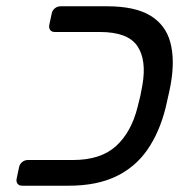

<svg xmlns="http://www.w3.org/2000/svg" viewBox="-20 -591 598 611"><path d="M50.8 0Q40.6 0 35.8 -6.4Q31 -12.7 33 -22.9L40.7 -58.9Q42.7 -69.1 50.7 -75.4Q58.6 -81.8 68.8 -81.8H211.8Q300.8 -81.8 349.5 -126.4Q398.3 -171 418 -251.1Q423.8 -272.6 426.6 -285.9Q429.4 -299.3 433.1 -319.9Q447.2 -400.2 416.9 -444.7Q386.6 -489.2 297.6 -489.2H154.7Q144.5 -489.2 139.7 -495.6Q134.9 -501.9 136.9 -512.1L144.6 -548.1Q146.6 -558.3 154.6 -564.6Q162.6 -571 172.8 -571H320.7Q409.1 -571 458 -541.6Q506.9 -512.1 521.9 -456.7Q537 -401.3 523.4 -323.4Q519.6 -302.8 515.6 -285.9Q511.7 -269.1 506.9 -247.6Q487.7 -170.6 449.2 -114.7Q410.6 -58.9 348.8 -29.4Q287.1 0 198.7 0Z"/></svg>

Font: Rubik Light
Style: Italic
Weight: 300
Italic angle: -12°
Designer: Hubert and Fischer
Foundry: Hubert and Fischer
Version: Version 2.300;gftools[0.9.30]